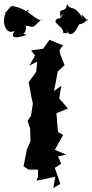

<svg xmlns="http://www.w3.org/2000/svg" viewBox="-86 -929 464 970"><path d="M219 0 191 -81 223 -102 207 -139 248 -148 191 -172 233 -247 207 -262 199 -357 257 -381 213 -432 224 -496 187 -469 206 -568 240 -600 220 -651 214 -674 232 -700 164 -728 132 -683 71 -674 91 -649 63 -598 102 -618 97 -566 59 -514 73 -437 80 -406 71 -345 54 -320 60 -295 66 -282 68 -216 50 -174 33 -89 58 -72H106V-36L98 -16L193 -36L183 21ZM27 -758C35 -750 52 -785 43 -800C93 -793 70 -780 127 -835C122 -816 98 -835 52 -870C75 -890 32 -872 52 -867C40 -882 -21 -904 -31 -896C-66 -858 -60 -866 -58 -860C-78 -823 -59 -748 -12 -773C-44 -726 17 -740 50 -754ZM265 -757C295 -751 305 -801 322 -814C291 -810 326 -793 357 -832C369 -800 306 -893 333 -834C287 -914 271 -870 253 -909C245 -853 205 -904 221 -839C233 -886 235 -831 207 -836C166 -813 237 -800 234 -760C216 -772 278 -744 244 -779Z"/></svg>

Font: Asimov Aggro
Style: Medium
Weight: 500
Designer: Google
Version: Version 2.000980; 2014